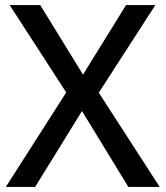

<svg xmlns="http://www.w3.org/2000/svg" viewBox="-20 -734 650 754"><path d="M607 0 368 -370 590 -714H475L306 -441L138 -714H18L240 -371L3 0H118L302 -298L484 0Z"/></svg>

Font: Noto Sans Arabic UI Md
Style: Regular
Weight: 500
Designer: Monotype Design Team, Nadine Chahine and Nizar Qandah
Foundry: Monotype Imaging Inc.
Version: Version 2.010